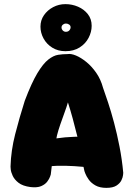

<svg xmlns="http://www.w3.org/2000/svg" viewBox="-20 -905 648 930"><path d="M127 1Q90 -4 70 -19.5Q50 -35 41.5 -53.5Q33 -72 32 -85Q31 -98 31 -98Q33 -175 53.5 -255Q74 -335 100 -417Q133 -504 161 -550.5Q189 -597 214 -616.5Q239 -636 261.5 -639.5Q284 -643 307 -643Q324 -646 348 -636Q372 -626 398 -605Q424 -584 446 -552.5Q468 -521 479 -480Q489 -452 503.5 -408.5Q518 -365 532.5 -310.5Q547 -256 559 -194.5Q571 -133 577 -68Q577 -68 576 -57Q575 -46 568 -31.5Q561 -17 544 -6Q527 5 495 5Q463 5 442 -7Q421 -19 409.5 -35.5Q398 -52 393.5 -64Q389 -76 389 -76Q376 -133 369.5 -173Q363 -213 357 -235Q343 -291 332 -331.5Q321 -372 309 -409Q303 -388 292.5 -359.5Q282 -331 272 -302Q262 -273 256 -249Q249 -211 244.5 -189.5Q240 -168 237.5 -152Q235 -136 232.5 -116Q230 -96 226 -60Q226 -60 222.5 -49.5Q219 -39 209 -25.5Q199 -12 179.5 -3.5Q160 5 127 1ZM146 -87 161 -217Q208 -228 251.5 -234.5Q295 -241 341 -242.5Q387 -244 440 -239L457 -87Q422 -93 381 -97Q340 -101 297.5 -102Q255 -103 216 -99.5Q177 -96 146 -87ZM297 -657Q261 -657 233.5 -674Q206 -691 191 -718.5Q176 -746 176 -776Q176 -807 193 -831.5Q210 -856 237.5 -870.5Q265 -885 297 -885Q329 -885 358 -872.5Q387 -860 405.5 -836.5Q424 -813 424 -780Q424 -750 409 -721.5Q394 -693 365.5 -675Q337 -657 297 -657ZM299 -751Q310 -751 316 -758Q322 -765 322 -773Q322 -781 315 -786Q308 -791 299 -791Q291 -791 284.5 -785.5Q278 -780 278 -772Q278 -764 284 -757.5Q290 -751 299 -751Z"/></svg>

Font: Sour Gummy Black
Style: Regular
Weight: 900
Designer: Stefie Justprince
Foundry: Eifetstype
Version: Version 1.000